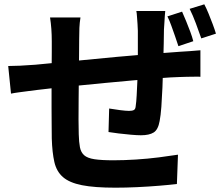

<svg xmlns="http://www.w3.org/2000/svg" viewBox="-20 -819 1040 890"><path d="M746 -768Q745 -761 744 -745.5Q743 -730 742 -713Q741 -696 740 -682Q740 -648 739 -617.5Q738 -587 737.5 -559.5Q737 -532 736 -506Q735 -462 733 -414Q731 -366 728 -324.5Q725 -283 720 -258Q713 -218 692.5 -205Q672 -192 633 -192Q616 -192 587 -194.5Q558 -197 529.5 -200.5Q501 -204 483 -207L486 -316Q509 -312 536.5 -308.5Q564 -305 578 -305Q593 -305 600.5 -309Q608 -313 609 -327Q612 -347 613.5 -376Q615 -405 616.5 -438.5Q618 -472 619 -507Q619 -534 619 -561.5Q619 -589 619 -618.5Q619 -648 619 -676Q619 -690 617.5 -707.5Q616 -725 615 -742Q614 -759 612 -768ZM353 -738Q349 -713 348 -689.5Q347 -666 347 -634Q347 -607 346.5 -562.5Q346 -518 345.5 -465Q345 -412 344.5 -359.5Q344 -307 344 -264.5Q344 -222 345 -197Q346 -160 350.5 -136.5Q355 -113 370 -99.5Q385 -86 417.5 -81Q450 -76 506 -76Q555 -76 610 -79.5Q665 -83 716 -89.5Q767 -96 805 -102L800 34Q766 38 717.5 42Q669 46 616 48.5Q563 51 515 51Q418 51 360 39.5Q302 28 272 2Q242 -24 232 -68Q222 -112 220 -177Q220 -199 219.5 -235.5Q219 -272 219 -318Q219 -364 219 -412Q219 -460 219.5 -503.5Q220 -547 220 -579.5Q220 -612 220 -627Q220 -658 218 -685Q216 -712 212 -738ZM18 -513Q40 -513 73 -514.5Q106 -516 144 -519Q174 -522 232.5 -527.5Q291 -533 366.5 -540.5Q442 -548 523 -555.5Q604 -563 679.5 -569Q755 -575 813 -579Q833 -580 860 -582Q887 -584 909 -586V-463Q901 -464 883 -463.5Q865 -463 845.5 -463Q826 -463 813 -462Q774 -461 718 -456.5Q662 -452 598 -446.5Q534 -441 467.5 -434.5Q401 -428 340 -422Q279 -416 230 -411Q181 -406 152 -402Q136 -400 113 -397Q90 -394 67.5 -391Q45 -388 31 -385ZM824 -765Q833 -745 843 -720.5Q853 -696 862 -672Q871 -648 876 -628L807 -605Q800 -627 791.5 -651Q783 -675 774.5 -699Q766 -723 756 -743ZM927 -799Q937 -780 947 -755.5Q957 -731 966 -707Q975 -683 981 -663L913 -641Q902 -673 888 -710.5Q874 -748 859 -778Z"/></svg>

Font: Noto Sans SC
Style: Bold
Weight: 700
Designer: Ryoko NISHIZUKA  (kana, bopomofo & ideographs); Paul D. Hunt (Latin, Greek & Cyrillic); Sandoll Communications , Soo-you
Foundry: Adobe
Version: Version 2.004-H2;hotconv 1.0.118;makeotfexe 2.5.65603